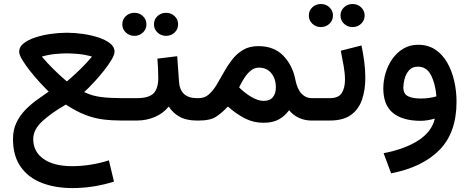

<svg xmlns="http://www.w3.org/2000/svg" viewBox="-20 -602 2345 959"><path d="M223.1 -144.5Q203.1 -164.1 177.7 -191.7Q152.3 -219.2 129.2 -248.8Q106 -278.3 90.8 -303.7Q75.7 -329.1 75.7 -344.2Q75.7 -367.7 98.1 -385.5Q120.6 -403.3 156.5 -415Q192.4 -426.8 233.9 -432.6Q275.4 -438.5 314 -438.5Q352.1 -438.5 393.6 -432.6Q435.1 -426.8 471.2 -415Q507.3 -403.3 529.8 -385.5Q552.2 -367.7 552.2 -344.2Q552.2 -329.1 537.1 -303.5Q522 -277.8 498.5 -248.3Q475.1 -218.8 449 -190.7Q422.9 -162.6 400.4 -142.1Q439.5 -123 484.9 -117.4Q530.3 -111.8 585 -111.8H615.7V0H586.4Q537.6 0 493.9 -5.6Q450.2 -11.2 405.8 -28.3Q361.3 -45.4 309.1 -79.6Q238.8 -39.6 192.4 2.7Q146 44.9 146 92.3Q146 155.8 197.5 191.9Q249 228 340.8 228Q387.2 228 435.1 220.2Q482.9 212.4 523.9 198.7L549.3 305.2Q501.5 320.3 448.7 328.9Q396 337.4 342.3 337.4Q255.9 337.4 188.7 311.5Q121.6 285.6 83.3 231.2Q44.9 176.8 44.9 92.3Q44.9 46.4 62 10.7Q79.1 -24.9 106.4 -53Q133.8 -81.1 164.8 -103.3Q195.8 -125.5 223.1 -144.5ZM314 -335.4Q291 -335.4 256.6 -332.3Q222.2 -329.1 189 -319.3Q215.8 -287.6 244.6 -259Q273.4 -230.5 293.7 -212.9Q314 -195.3 314 -195.3Q314 -195.3 334.2 -212.9Q354.5 -230.5 383.8 -259Q413.1 -287.6 439.5 -319.3Q406.7 -329.1 371.8 -332.3Q336.9 -335.4 314 -335.4Z M749 -480.5Q749 -504.9 766.6 -521.5Q784.2 -538.1 809.6 -538.1Q834.5 -538.1 852.1 -521.5Q869.6 -504.9 869.6 -480.5Q869.6 -456.1 852.1 -439.5Q834.5 -422.9 809.6 -422.9Q784.2 -422.9 766.6 -439.7Q749 -456.5 749 -480.5ZM590.8 -480.5Q590.8 -504.9 608.4 -521.5Q626 -538.1 651.4 -538.1Q676.3 -538.1 693.8 -521.5Q711.4 -504.9 711.4 -480.5Q711.4 -456.1 693.8 -439.5Q676.3 -422.9 651.4 -422.9Q626 -422.9 608.4 -439.7Q590.8 -456.5 590.8 -480.5ZM596.2 -111.8H664.6Q722.7 -111.8 746.6 -135.5Q770.5 -159.2 770.5 -212.9Q770.5 -238.8 769.3 -262.5Q768.1 -286.1 766.1 -309.1L865.2 -321.3L874 -195.8Q878.9 -111.8 963.9 -111.8H974.1V0H962.9Q911.1 0 877.4 -18.6Q843.8 -37.1 822.8 -69.8Q794.9 -35.2 752.9 -17.6Q710.9 0 664.6 0H596.2Z M976.1 0H954.6V-111.8H973.6Q1002.4 -111.8 1023.4 -130.6Q1044.4 -149.4 1062.3 -179Q1080.1 -208.5 1098.4 -241.7Q1116.7 -274.9 1139.6 -304.4Q1162.6 -334 1194.1 -352.8Q1225.6 -371.6 1270 -371.6Q1349.1 -371.6 1395.3 -323.5Q1441.4 -275.4 1455.1 -204.6Q1464.8 -156.2 1486.3 -134Q1507.8 -111.8 1534.7 -111.8H1547.4V0H1534.2Q1502.9 0 1472.9 -13.4Q1442.9 -26.9 1424.3 -51.8Q1401.9 -21.5 1371.8 -5.1Q1341.8 11.2 1296.4 11.2Q1246.6 11.2 1204.1 -10.3Q1161.6 -31.7 1118.2 -69.8Q1088.4 -38.1 1059.3 -19Q1030.3 0 976.1 0ZM1272.9 -264.2Q1250.5 -264.2 1232.2 -249Q1213.9 -233.9 1199.5 -211.2Q1185.1 -188.5 1174.3 -165.5Q1189.9 -149.9 1205.1 -138.4Q1220.2 -127 1233.9 -118.7Q1269 -98.1 1296.4 -98.1Q1328.1 -98.1 1343 -116.7Q1357.9 -135.3 1357.9 -166Q1357.9 -208 1335.4 -236.1Q1313 -264.2 1272.9 -264.2Z M1680.7 -524.4Q1680.7 -548.8 1698.2 -565.4Q1715.8 -582 1741.2 -582Q1766.1 -582 1783.7 -565.4Q1801.3 -548.8 1801.3 -524.4Q1801.3 -500 1783.7 -483.4Q1766.1 -466.8 1741.2 -466.8Q1715.8 -466.8 1698.2 -483.6Q1680.7 -500.5 1680.7 -524.4ZM1522.5 -524.4Q1522.5 -548.8 1540 -565.4Q1557.6 -582 1583 -582Q1607.9 -582 1625.5 -565.4Q1643.1 -548.8 1643.1 -524.4Q1643.1 -500 1625.5 -483.4Q1607.9 -466.8 1583 -466.8Q1557.6 -466.8 1540 -483.6Q1522.5 -500.5 1522.5 -524.4ZM1627.9 0H1527.8V-111.8H1627.9Q1671.4 -111.8 1687.3 -137.7Q1703.1 -163.6 1703.1 -203.6Q1703.1 -235.8 1696.3 -273.7Q1689.5 -311.5 1682.1 -348.6L1785.6 -375Q1794.4 -332.5 1799.6 -292Q1804.7 -251.5 1804.7 -213.9Q1804.7 -152.3 1788.1 -104Q1771.5 -55.7 1732.7 -27.8Q1693.8 0 1627.9 0Z M2260.3 -94.2Q2260.3 60.1 2175.3 146.7Q2090.3 233.4 1933.6 263.7L1896 163.1Q2002.9 142.6 2070.1 98.9Q2137.2 55.2 2151.9 -9.8Q2135.7 -4.9 2116.5 -1.7Q2097.2 1.5 2081.5 1.5Q1991.7 1.5 1943.1 -37.6Q1894.5 -76.7 1894.5 -160.6Q1894.5 -198.2 1905.8 -236.6Q1917 -274.9 1939.2 -306.9Q1961.4 -338.9 1993.9 -358.6Q2026.4 -378.4 2068.4 -378.4Q2117.7 -378.4 2153.8 -354.5Q2189.9 -330.6 2213.4 -289.8Q2236.8 -249 2248.5 -198.5Q2260.3 -147.9 2260.3 -94.2ZM2082 -109.9Q2103 -109.9 2123 -112.8Q2143.1 -115.7 2159.7 -120.6Q2154.8 -183.1 2133.1 -226.1Q2111.3 -269 2067.4 -269Q2039.1 -269 2023.2 -251Q2007.3 -232.9 2001 -208.5Q1994.6 -184.1 1994.6 -165Q1994.6 -133.3 2017.6 -121.6Q2040.5 -109.9 2082 -109.9Z"/></svg>

Font: Vazirmatn RD FD Medium
Style: Regular
Weight: 500
Designer: Saber Rastikerdar
Foundry: Saber Rastikerdar
Version: Version 33.003